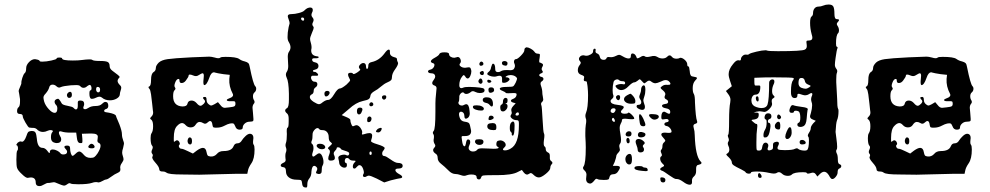

<svg xmlns="http://www.w3.org/2000/svg" viewBox="-20 -724 4352 844"><path d="M408 -319Q409 -318 412 -318Q420 -318 420 -330Q420 -342 409 -342Q403 -342 402.5 -332.5Q402 -323 408 -319ZM253 -467Q253 -458 300 -458Q325 -458 338 -460Q360 -463 374 -463Q383 -463 385 -461Q390 -456 420 -456Q445 -456 453.5 -451.5Q462 -447 462 -433Q462 -422 474 -413Q506 -390 506 -386Q506 -384 503 -381Q497 -375 497 -368Q497 -360 507 -350Q513 -345 513 -338Q513 -334 510 -325Q507 -316 507 -311Q507 -299 493.5 -291Q480 -283 463 -283Q442 -283 428 -295Q419 -303 403 -295Q389 -288 380 -290Q373 -294 373 -313Q373 -327 378 -327Q381 -327 382 -332Q383 -337 381.5 -342.5Q380 -348 377 -350Q374 -353 363 -345Q356 -338 347 -338Q339 -338 333 -345Q329 -350 315 -350Q301 -350 291 -349Q258 -346 247 -341Q238 -336 229 -344Q221 -352 211 -352Q199 -352 196 -339Q193 -327 180 -312Q171 -303 171 -295Q171 -290 174 -278Q179 -261 194 -244.5Q209 -228 220 -228Q232 -228 232 -247Q232 -257 227 -262Q220 -269 220 -277Q220 -284 228 -288Q234 -290 235 -290Q240 -290 251 -270Q254 -263 276.5 -259Q299 -255 303 -250Q309 -243 314 -243Q322 -243 322 -259Q322 -261 322 -265Q322 -272 322 -274.5Q322 -277 324 -279.5Q326 -282 331 -282H334Q350 -282 350 -267Q350 -261 348 -258Q346 -252 346 -251Q346 -244 354 -244Q360 -244 369 -250Q381 -258 400 -258Q420 -258 429 -268Q437 -276 443 -276Q456 -276 456 -259Q456 -248 447 -245Q442 -244 439.5 -241Q437 -238 438 -235Q439 -232 444 -231Q446 -231 459 -228.5Q472 -226 480.5 -222.5Q489 -219 490 -214Q490 -212 492.5 -206.5Q495 -201 498.5 -192.5Q502 -184 505 -177Q516 -148 516 -134Q516 -121 522 -105Q525 -99 525 -92Q525 -89 521 -73Q517 -62 517 -53Q517 -47 520 -38Q523 -29 523 -24Q523 -18 516 -8Q506 5 509 18Q511 30 499 35Q483 42 470 52Q453 65 446 65Q442 65 430.5 71.5Q419 78 413 78Q410 78 408 77Q398 75 384 80Q366 86 324 86Q294 86 289 82Q284 79 274 87Q267 92 262 92Q255 92 225 79Q222 77 216 77Q212 77 206 78.5Q200 80 197 80H192Q185 80 173.5 87Q162 94 154 94H151Q137 93 137 78Q137 56 115 56Q110 56 107 57Q106 57 104.5 57.5Q103 58 102 58Q93 58 77 42Q59 26 55 14Q52 5 52 -22Q52 -58 56 -62Q60 -66 59 -75Q58 -84 54 -85Q51 -86 52 -88.5Q53 -91 57 -96Q67 -104 72 -102Q74 -101 77 -101Q87 -101 96 -126Q100 -139 103.5 -143Q107 -147 116 -148H122Q132 -148 136 -141Q140 -134 142 -114Q145 -74 167 -74Q178 -74 188 -61Q199 -45 199 -55Q199 -67 212 -67Q221 -67 231.5 -61.5Q242 -56 245 -51Q249 -45 258 -45Q275 -45 275 -57Q275 -62 271 -66Q253 -84 276 -84Q288 -84 288 -73Q288 -60 291.5 -49.5Q295 -39 299 -39Q303 -39 313 -49Q322 -58 329 -58Q336 -58 348 -44Q359 -30 378 -30Q389 -30 394.5 -33.5Q400 -37 409 -50Q422 -71 422 -83Q422 -93 414 -96Q406 -99 409 -113Q410 -117 410 -123Q410 -137 383 -137H373L340 -136L342 -115Q343 -100 341.5 -97Q340 -94 332 -95Q320 -96 318 -118L315 -141H288Q265 -141 250 -146Q248 -147 245 -147Q239 -147 239 -141Q239 -134 245 -124Q249 -119 249 -112Q249 -95 229 -95Q224 -95 216 -98Q204 -103 204 -120Q204 -137 210 -143Q217 -150 205 -152Q197 -153 189 -149Q179 -144 169 -144Q156 -144 146 -152Q138 -162 125 -162Q123 -162 120 -162Q117 -162 115 -162.5Q113 -163 111 -163H109Q104 -164 92 -185Q80 -206 80 -213Q80 -223 67 -223Q55 -223 55 -235Q55 -248 62 -253Q68 -258 68 -278V-288Q67 -298 64.5 -310.5Q62 -323 62 -324Q62 -328 68 -341.5Q74 -355 74 -358Q73 -366 78 -381.5Q83 -397 88 -402Q95 -407 95 -424Q95 -438 107.5 -451Q120 -464 134 -464Q135 -464 136.5 -463.5Q138 -463 139 -463Q153 -461 155 -455Q156 -453 166 -453Q183 -453 206 -458Q229 -463 229 -467Q229 -471 241 -471Q253 -471 253 -467ZM278 -315Q285 -322 290.5 -320Q296 -318 296 -307Q296 -296 287 -294Q279 -292 275.5 -300Q272 -308 278 -315ZM374 -88Q383 -97 393 -86Q396 -81 396 -79Q396 -72 384 -72Q368 -72 368 -79Q368 -82 374 -88Z M962 -398Q935 -402 925 -405Q924 -405 922 -406H920Q908 -406 900 -382Q889 -350 878 -350H877Q872 -354 875 -378Q876 -383 876 -391Q876 -402 870 -402Q867 -402 854 -394Q843 -386 830 -392Q809 -401 809 -391Q809 -386 797 -370Q789 -359 778 -359Q769 -359 769 -370Q769 -377 765 -377Q756 -377 750 -361Q744 -346 749 -340Q754 -334 748 -328Q741 -323 741 -301Q741 -258 782 -256Q802 -256 804 -268Q807 -282 822 -282Q834 -282 844 -271Q854 -259 861 -259Q867 -259 876 -268Q885 -278 879 -284Q865 -298 881 -298Q888 -298 888 -286Q888 -273 897 -266Q904 -260 908 -260Q912 -260 923 -266L938 -275L949 -262Q958 -250 968 -250Q971 -250 987 -252Q1006 -254 1010.5 -257Q1015 -260 1015 -268Q1015 -276 1012 -278Q1009 -280 996 -279H992Q977 -279 977 -284Q977 -288 986 -291Q1010 -299 1003 -312Q986 -344 988 -377L990 -395ZM1018 40Q996 40 936 42Q876 44 856 44Q813 44 780 43Q722 43 712 35Q705 30 698 30Q680 31 680 20Q680 10 663 -9Q646 -28 650 -35Q654 -43 649 -48Q643 -55 649 -67Q654 -78 649 -83Q642 -90 642 -117Q642 -132 646 -138Q653 -148 653 -169Q653 -190 646 -197Q640 -201 640 -203.5Q640 -206 647 -213Q656 -222 652 -239Q651 -245 649 -267Q647 -289 644 -309Q641 -329 637 -333Q629 -342 636 -344Q644 -347 644 -373Q644 -400 655 -407Q665 -413 665 -425Q665 -436 678 -449Q690 -460 716.5 -464Q743 -468 821 -472Q883 -475 900 -475Q909 -475 924 -471Q943 -465 949 -471Q952 -474 971 -474Q1018 -474 1031 -465Q1042 -457 1056 -454Q1067 -451 1071.5 -446.5Q1076 -442 1078 -429Q1093 -354 1102 -345Q1107 -340 1106 -331.5Q1105 -323 1099 -318Q1092 -312 1092 -301Q1092 -290 1097 -283Q1102 -274 1095 -267Q1090 -260 1090 -250Q1090 -246 1092 -228Q1094 -208 1094 -202Q1094 -199 1094 -196L1093 -193Q1091 -189 1077 -189Q1065 -189 1056 -181Q1047 -173 1047 -163Q1047 -154 1033 -154Q1019 -154 1014 -169Q1010 -179 1006 -181Q1002 -183 991 -181Q981 -179 967 -171.5Q953 -164 938 -163Q923 -162 919 -164Q915 -166 914 -174Q912 -192 904 -192Q899 -192 893 -186Q883 -176 873 -183Q865 -188 857 -188Q848 -188 840 -176Q833 -164 818 -164Q805 -164 796 -174Q788 -183 780 -183Q770 -183 758 -170Q744 -156 744 -118V-107Q744 -103 744.5 -101.5Q745 -100 746.5 -101Q748 -102 752 -105Q760 -111 767 -102Q773 -92 769 -88Q764 -84 767.5 -77Q771 -70 778 -70Q785 -70 807 -59L828 -49L845 -62Q862 -74 872 -74Q885 -74 888 -55Q890 -44 893 -40.5Q896 -37 906 -36Q922 -35 933 -47Q943 -60 963 -60Q999 -60 1007 -82Q1012 -94 1024 -94Q1036 -94 1044 -108Q1049 -116 1059.5 -126Q1070 -136 1079 -136Q1085 -136 1089 -132Q1096 -125 1093 -109Q1091 -92 1095 -88Q1099 -83 1099 -67Q1099 -26 1085 -6Q1072 13 1070 26L1067 40ZM814 -120Q824 -120 824 -104Q824 -89 816 -89Q809 -89 806 -96.5Q803 -104 806 -112Q809 -120 814 -120Z M1614 -50Q1614 -58 1609 -58Q1604 -58 1604 -50Q1604 -43 1609 -43Q1614 -43 1614 -50ZM1317 -639Q1317 -647 1309 -647Q1302 -647 1304 -640Q1305 -635 1311 -633Q1313 -632 1315 -634Q1317 -636 1317 -639ZM1331 -688Q1339 -691 1343 -691Q1355 -691 1355 -680Q1355 -674 1351 -667Q1346 -656 1354 -647Q1362 -638 1356 -627Q1350 -616 1356 -609Q1359 -606 1359 -602Q1359 -597 1351 -579Q1343 -560 1343 -553Q1343 -546 1346 -537Q1351 -520 1349 -509Q1348 -507 1348 -502Q1348 -481 1370 -477Q1382 -476 1381 -472Q1379 -467 1365 -468H1362Q1352 -468 1352 -462Q1352 -452 1365 -450Q1380 -447 1380 -434Q1380 -421 1365 -418Q1360 -417 1357.5 -415.5Q1355 -414 1356 -412Q1356 -410 1358.5 -408.5Q1361 -407 1362 -408Q1367 -409 1373.5 -403Q1380 -397 1378 -393Q1376 -390 1363 -391Q1350 -392 1349 -389Q1347 -385 1347 -383Q1347 -377 1351.5 -371Q1356 -365 1362 -365Q1375 -365 1375 -354Q1375 -345 1367 -340Q1359 -334 1359 -326Q1359 -314 1352 -310Q1342 -306 1342 -297Q1342 -287 1359 -276Q1375 -266 1382 -266Q1389 -266 1399 -275Q1413 -285 1423 -285Q1434 -285 1449 -310Q1464 -335 1474 -335Q1482 -335 1503 -352Q1519 -367 1519 -371Q1519 -374 1516 -379Q1510 -389 1510 -397Q1510 -403 1519 -404Q1528 -405 1532 -400Q1534 -395 1551 -406Q1561 -413 1563 -416Q1565 -419 1560 -423Q1554 -431 1563 -440Q1570 -447 1577 -447Q1589 -447 1589 -431Q1590 -420 1594 -421Q1599 -423 1599 -436Q1599 -448 1613 -451Q1647 -458 1670 -489Q1682 -506 1689 -506Q1694 -506 1694 -498V-492Q1694 -477 1715 -472Q1725 -470 1725 -464Q1725 -456 1729 -450V-449Q1730 -448 1730 -447Q1730 -438 1718 -421Q1703 -401 1703 -385Q1703 -376 1699 -371.5Q1695 -367 1683 -362Q1669 -356 1654 -343Q1639 -330 1627 -324Q1609 -314 1608 -302Q1607 -293 1601 -288.5Q1595 -284 1575 -280Q1544 -273 1514 -245L1482 -218L1501 -210Q1520 -202 1520 -197Q1520 -188 1524 -179Q1527 -171 1529.5 -169.5Q1532 -168 1540 -172Q1551 -178 1563 -164Q1574 -149 1572 -140Q1570 -134 1571.5 -133Q1573 -132 1580 -134Q1595 -139 1604 -139Q1616 -139 1616 -128Q1616 -120 1612 -109Q1611 -107 1611 -104Q1611 -98 1638 -90Q1671 -80 1671 -73Q1671 -70 1666 -63Q1660 -57 1660 -49Q1660 -38 1670 -38Q1676 -38 1697 -23Q1718 -8 1728 -8Q1750 -8 1750 5Q1750 17 1731 17Q1718 17 1718 24Q1718 32 1734 41Q1748 48 1748 54Q1748 59 1737 60Q1733 60 1697 69L1669 78L1636 61Q1609 48 1601 48Q1597 48 1592 51Q1586 55 1581 54Q1576 53 1575.5 49Q1575 45 1578 40Q1582 35 1576 18Q1570 2 1560 2Q1555 2 1549 9Q1543 17 1538 17Q1531 17 1531 8Q1531 -1 1537 -8Q1544 -15 1543 -16.5Q1542 -18 1533 -18Q1520 -18 1515 -25Q1510 -31 1502 -29Q1498 -28 1496.5 -22.5Q1495 -17 1496 -12.5Q1497 -8 1500 -8Q1505 -8 1505 2Q1505 13 1494 13Q1486 13 1479 7Q1472 1 1471 -8Q1471 -13 1469 -20Q1467 -27 1467 -30Q1467 -38 1479 -42Q1494 -46 1500 -43Q1506 -39 1510.5 -41Q1515 -43 1515 -50Q1515 -56 1497 -61Q1479 -66 1478 -70Q1477 -73 1472.5 -75Q1468 -77 1464 -76.5Q1460 -76 1460 -73Q1460 -68 1452 -60Q1443 -52 1450 -39Q1452 -35 1452 -29Q1452 -18 1434 -18Q1423 -18 1423 -27Q1423 -35 1427 -44Q1434 -61 1426 -67Q1421 -71 1421.5 -73Q1422 -75 1430 -82Q1438 -89 1439 -91.5Q1440 -94 1434 -99Q1425 -104 1425 -121Q1425 -135 1417.5 -143.5Q1410 -152 1398 -152Q1385 -152 1383 -157Q1380 -161 1376 -161Q1369 -161 1361.5 -152Q1354 -143 1354 -134Q1354 -113 1351 -107Q1346 -96 1351 -92Q1358 -88 1358 -72Q1358 -64 1355 -56Q1351 -46 1353 -39Q1356 -31 1368 -42Q1378 -50 1383 -50Q1394 -50 1400 -27Q1402 -20 1402 -11Q1402 -3 1398 4Q1394 9 1394 29Q1394 41 1381 41Q1379 41 1373 39Q1366 37 1372 27Q1378 17 1371 10Q1366 5 1362 5Q1351 5 1349 30Q1349 49 1340 60Q1331 71 1331 85Q1331 96 1329.5 98.5Q1328 101 1321 100Q1309 99 1308 82Q1307 71 1303.5 68.5Q1300 66 1284 66Q1263 66 1250 56Q1237 46 1237 29Q1237 12 1226 11Q1214 10 1214 3Q1214 -3 1225 -8Q1239 -13 1235 -27Q1233 -45 1237 -55Q1239 -59 1239 -66Q1239 -70 1237 -75.5Q1235 -81 1235 -85Q1235 -91 1237 -96Q1241 -107 1241 -135Q1239 -161 1244 -163Q1249 -163 1249 -191V-202Q1249 -219 1242 -225Q1225 -239 1242 -249Q1250 -254 1250 -286V-312Q1249 -366 1240 -383Q1233 -398 1241 -409Q1247 -418 1247 -434Q1247 -446 1246 -454Q1245 -462 1245 -474Q1245 -489 1250 -496Q1257 -506 1257 -516Q1257 -527 1249 -540Q1244 -548 1244 -561Q1244 -573 1245 -581Q1249 -610 1252 -617Q1253 -619 1253 -623Q1253 -628 1249 -638.5Q1245 -649 1245 -653Q1245 -662 1261 -662Q1276 -662 1294.5 -667Q1313 -672 1318 -678Q1325 -685 1331 -688ZM1409 -321Q1413 -325 1419.5 -324.5Q1426 -324 1428 -320Q1431 -315 1425.5 -307.5Q1420 -300 1413 -300Q1408 -300 1406.5 -308Q1405 -316 1409 -321ZM1662 -289Q1659 -292 1659 -296Q1659 -305 1671 -305Q1678 -305 1678 -298Q1678 -291 1672.5 -287.5Q1667 -284 1662 -289ZM1607 -272Q1611 -276 1616 -273.5Q1621 -271 1621 -265Q1621 -259 1613 -257Q1606 -256 1604 -261.5Q1602 -267 1607 -272ZM1562 -251Q1580 -251 1569 -230Q1565 -221 1558 -221Q1549 -221 1549 -236Q1549 -251 1562 -251ZM1597 -208Q1602 -214 1608 -211Q1614 -208 1613 -200Q1611 -187 1600 -187Q1594 -187 1594 -195Q1594 -206 1597 -208ZM1639 -156Q1641 -158 1646 -160Q1651 -162 1654 -162Q1657 -162 1658 -160Q1658 -153 1653.5 -147.5Q1649 -142 1643 -142Q1625 -142 1639 -156ZM1373 -87Q1376 -92 1386 -92Q1399 -92 1406 -85Q1412 -78 1408.5 -73Q1405 -68 1394 -68Q1386 -68 1379 -73Q1372 -78 1372 -83Q1372 -86 1373 -87Z M2256 -230Q2252 -230 2249 -226.5Q2246 -223 2246 -220Q2246 -216 2253 -216Q2261 -216 2261 -223Q2261 -230 2256 -230ZM2292 -515 2293 -516Q2294 -516 2295 -516Q2302 -516 2313 -510Q2324 -504 2329 -497Q2334 -488 2345 -488Q2352 -488 2353 -485Q2354 -482 2352 -469Q2348 -449 2353 -449Q2356 -449 2364 -444Q2370 -440 2364 -430Q2358 -420 2364 -413Q2370 -406 2360 -402Q2354 -400 2351.5 -397Q2349 -394 2351.5 -390.5Q2354 -387 2360 -386Q2366 -385 2368 -381Q2370 -377 2368 -373Q2366 -369 2361 -366Q2353 -361 2358 -347Q2364 -331 2364 -315Q2364 -310 2366 -300.5Q2368 -291 2368 -287Q2368 -280 2362 -275Q2356 -270 2360 -260Q2362 -257 2365 -199.5Q2368 -142 2371 -138Q2375 -132 2371 -108Q2368 -84 2374 -80Q2379 -77 2379 -68Q2379 -58 2390 -53Q2397 -50 2397 -39V-29Q2397 -20 2403 -16Q2412 -9 2406 -3Q2399 4 2399 14Q2399 24 2379.5 40Q2360 56 2349 56Q2337 56 2326 45Q2319 38 2315 37Q2311 36 2304 41Q2294 48 2283 35L2274 23L2256 32Q2231 46 2163 46H2143Q2111 46 2104 47.5Q2097 49 2095 56Q2092 66 2083.5 64.5Q2075 63 2075 54Q2075 43 2051 43Q2042 43 2033 46Q2026 49 2020 49Q2014 49 2003 45Q1992 41 1983 41Q1966 41 1951 25Q1933 7 1920 -3Q1904 -15 1904 -29Q1904 -44 1894 -49Q1884 -56 1884 -64Q1884 -70 1890 -76Q1897 -83 1890 -92Q1884 -103 1887 -115Q1889 -129 1885 -134Q1880 -141 1886 -148Q1894 -155 1894 -234V-270Q1894 -288 1897 -314Q1899 -334 1899 -336Q1899 -345 1890 -348Q1880 -351 1880 -359Q1880 -365 1888 -375Q1893 -382 1893 -387Q1893 -402 1874 -402Q1867 -402 1863.5 -405.5Q1860 -409 1862.5 -413Q1865 -417 1872 -418Q1882 -420 1888 -431Q1893 -444 1884 -446Q1874 -449 1874 -454Q1874 -461 1891 -470Q1909 -480 1911 -486Q1914 -494 1934 -494Q1954 -494 1954 -486Q1954 -479 1961 -474.5Q1968 -470 1977 -470Q1980 -470 1986 -472Q1997 -477 2003 -466Q2009 -454 2003 -446Q2000 -443 2000 -440Q2000 -435 2007 -430.5Q2014 -426 2024 -426Q2025 -426 2027.5 -426.5Q2030 -427 2031 -427Q2041 -429 2045 -427.5Q2049 -426 2051 -417Q2051 -416 2051.5 -414Q2052 -412 2052 -411Q2052 -400 2047 -389.5Q2042 -379 2036 -379Q2030 -379 2025 -388Q2021 -394 2018.5 -394Q2016 -394 2011 -387Q1999 -372 1999 -349Q1999 -342 2002 -339Q2006 -334 2017 -339Q2024 -342 2043 -342Q2058 -342 2068 -341Q2095 -339 2102.5 -336.5Q2110 -334 2110 -327Q2110 -315 2089 -315Q2079 -315 2069 -320Q2057 -327 2049 -319Q2039 -311 2029 -311Q2023 -311 2020 -315Q2018 -318 2015 -318Q2009 -318 2003.5 -311Q1998 -304 1999 -296Q1999 -280 1996 -276Q1995 -275 1995 -272Q1995 -267 1999.5 -263.5Q2004 -260 2010 -260Q2016 -260 2018 -262Q2026 -266 2029 -266Q2042 -266 2044 -237Q2044 -235 2044.5 -231Q2045 -227 2045 -226Q2045 -214 2038 -207Q2021 -194 2021 -217Q2021 -224 2016.5 -228.5Q2012 -233 2007 -233Q2003 -233 2001 -231Q1995 -226 2000 -209Q2005 -191 2023 -189Q2038 -187 2042 -182Q2046 -177 2050 -154Q2050 -153 2050.5 -151Q2051 -149 2051 -148Q2051 -126 2025 -126H2022H2015Q2009 -126 2009 -121Q2009 -120 2011 -106Q2014 -81 2022 -81Q2026 -81 2028 -93Q2030 -109 2036 -111H2038Q2047 -111 2047 -99Q2047 -93 2043 -85Q2037 -72 2043 -65Q2049 -58 2059 -58Q2072 -58 2078 -66Q2082 -72 2099 -72Q2115 -72 2128 -71Q2132 -71 2139 -70.5Q2146 -70 2149 -70Q2172 -70 2172 -75Q2172 -77 2166 -80Q2161 -83 2162 -93Q2163 -103 2169 -105Q2175 -107 2178 -107Q2188 -107 2195.5 -101Q2203 -95 2203 -87Q2203 -81 2198 -77Q2191 -71 2191 -67Q2191 -63 2200 -63Q2212 -63 2225 -71Q2261 -91 2261 -173V-183Q2261 -191 2258.5 -193.5Q2256 -196 2249 -196Q2240 -196 2232 -202Q2224 -208 2224 -214Q2224 -215 2226 -219Q2232 -225 2228 -236Q2225 -246 2236 -258L2247 -270L2236 -273Q2226 -276 2226 -281Q2226 -286 2235 -289Q2251 -295 2251 -310Q2251 -315 2238 -315Q2234 -315 2225.5 -314.5Q2217 -314 2214 -314Q2204 -314 2203 -316Q2202 -319 2188 -325Q2177 -329 2177 -334Q2177 -342 2209 -342Q2231 -342 2235.5 -344.5Q2240 -347 2247 -361Q2253 -375 2253 -378.5Q2253 -382 2247 -387Q2238 -394 2224 -394Q2214 -394 2206 -389Q2198 -384 2207 -384Q2215 -384 2219 -378L2220 -377V-376Q2220 -371 2212 -365.5Q2204 -360 2195 -360Q2192 -360 2190 -360.5Q2188 -361 2187.5 -363Q2187 -365 2187 -366.5Q2187 -368 2187 -372.5Q2187 -377 2187 -379Q2187 -391 2176 -391Q2170 -391 2161 -388Q2158 -387 2152 -387Q2142 -387 2132 -391Q2122 -395 2122 -399Q2122 -404 2129 -409Q2137 -415 2139 -429Q2143 -444 2147 -444Q2157 -444 2157 -419Q2157 -407 2169 -407Q2177 -407 2182 -411Q2190 -416 2206 -416H2213Q2236 -413 2240 -423Q2246 -432 2242 -443Q2238 -450 2240 -457Q2242 -464 2248 -464Q2255 -464 2270 -479.5Q2285 -495 2285 -503Q2285 -513 2292 -515ZM2211 -446Q2211 -431 2194 -437Q2187 -439 2186.5 -446Q2186 -453 2193 -455Q2200 -457 2205.5 -454Q2211 -451 2211 -446ZM2091 -451Q2095 -455 2100 -452Q2105 -449 2105 -443Q2105 -437 2096 -435Q2089 -434 2087.5 -440Q2086 -446 2091 -451ZM2093 -409Q2098 -412 2100 -412Q2107 -412 2107 -403Q2107 -394 2100 -394Q2093 -394 2090 -400Q2087 -406 2093 -409ZM2084 -371Q2088 -379 2092 -379Q2098 -379 2100.5 -370.5Q2103 -362 2098 -358Q2093 -353 2087 -358.5Q2081 -364 2084 -371ZM2122 -368Q2122 -375 2130 -373Q2140 -371 2140 -365Q2138 -361 2132 -360Q2122 -360 2122 -368ZM2127 -330Q2127 -340 2139 -340Q2152 -340 2152 -328Q2152 -321 2144 -318Q2127 -311 2127 -330ZM2114 -296H2121Q2147 -296 2147 -266Q2147 -257 2142.5 -256Q2138 -255 2132 -263Q2127 -270 2115 -272Q2102 -275 2102 -285Q2102 -294 2114 -296ZM2191 -278Q2191 -286 2196 -291Q2201 -296 2208 -292Q2212 -290 2211 -280Q2210 -270 2205 -270Q2198 -270 2205 -267Q2211 -266 2211 -257Q2211 -247 2202 -239Q2197 -234 2191 -234Q2179 -234 2179 -252Q2179 -261 2184 -264Q2191 -266 2191 -278ZM2059 -252Q2058 -257 2061 -259Q2064 -261 2076 -261Q2089 -261 2098 -256.5Q2107 -252 2107 -246Q2107 -243 2104 -240Q2102 -238 2094 -238Q2083 -238 2071.5 -242Q2060 -246 2059 -252ZM2129 -209Q2131 -216 2139.5 -215.5Q2148 -215 2150 -208Q2152 -203 2142 -198.5Q2132 -194 2128 -198Q2127 -199 2127.5 -202.5Q2128 -206 2129 -209ZM2227 -185Q2232 -190 2235 -190Q2242 -190 2242 -173Q2242 -128 2234 -128H2233Q2228 -130 2230 -135Q2230 -141 2226 -144Q2221 -147 2221 -161Q2221 -179 2227 -185ZM2136 -182Q2138 -182 2141.5 -182.5Q2145 -183 2146 -183Q2162 -183 2162 -166Q2162 -157 2160 -154.5Q2158 -152 2150 -152Q2122 -152 2122 -169Q2122 -181 2136 -182ZM2087 -112Q2110 -112 2104 -95Q2100 -87 2087 -87Q2079 -87 2073.5 -91.5Q2068 -96 2068 -102Q2068 -104 2070 -108Q2072 -112 2087 -112Z M2682 -189Q2685 -194 2679 -203Q2675 -209 2671 -203Q2669 -200 2670.5 -196Q2672 -192 2676 -189.5Q2680 -187 2682 -189ZM2682 -232Q2686 -237 2686 -241Q2686 -248 2677 -248Q2668 -248 2665 -240Q2662 -232 2669.5 -228.5Q2677 -225 2682 -232ZM2598 -501Q2596 -492 2605 -489Q2615 -485 2617 -473Q2620 -461 2634 -461Q2643 -461 2646 -468Q2648 -475 2660 -473Q2673 -471 2687 -478Q2697 -483 2701 -483Q2707 -483 2718 -476Q2733 -467 2743 -467Q2753 -467 2753 -476Q2753 -489 2760 -489Q2773 -489 2779 -470Q2780 -464 2795 -473Q2808 -482 2815 -476Q2821 -471 2841 -476Q2858 -481 2869 -474Q2880 -467 2892 -467Q2905 -467 2912 -474Q2924 -487 2934 -474Q2940 -466 2954 -466Q2962 -466 2968 -469L2969 -470Q2970 -470 2971 -470Q2980 -470 2990.5 -460.5Q3001 -451 3001 -441Q3001 -432 3006 -432Q3010 -432 3012 -411Q3013 -389 3024 -388Q3044 -385 3044 -381Q3044 -378 3036 -370Q3025 -358 3025 -337Q3025 -318 3030 -311Q3035 -303 3035 -273Q3038 -208 3044 -192Q3048 -183 3037 -180Q3025 -177 3029 -164Q3034 -147 3034 -129Q3037 -39 3059 -15Q3072 -4 3049 1Q3039 2 3040 22V28Q3040 43 3031 51Q3020 60 3022 74V77Q3022 88 3012 88Q3000 88 2983 75Q2966 63 2956 63H2953H2952Q2945 63 2921 46Q2897 29 2894 28Q2871 21 2892 10Q2896 8 2897.5 7Q2899 6 2899 4Q2899 2 2897.5 0.5Q2896 -1 2892 -5Q2882 -15 2882 -27Q2882 -34 2887 -37Q2892 -40 2887 -51Q2882 -61 2887 -66Q2892 -71 2892 -82Q2892 -93 2900 -99Q2905 -104 2904.5 -106.5Q2904 -109 2897 -117Q2887 -127 2887 -133Q2887 -141 2903 -141Q2911 -141 2916 -140Q2932 -139 2932 -145Q2932 -153 2925 -161Q2918 -169 2910 -170Q2904 -171 2901.5 -174.5Q2899 -178 2901.5 -182Q2904 -186 2911 -187Q2921 -188 2919 -196Q2916 -203 2902 -200Q2892 -198 2889.5 -200Q2887 -202 2887 -209Q2887 -233 2900 -233Q2902 -233 2907 -230Q2918 -223 2922.5 -224Q2927 -225 2926 -235Q2925 -245 2907 -248Q2890 -251 2890 -259Q2890 -265 2904 -267Q2917 -268 2917 -276Q2917 -284 2907 -288Q2898 -293 2903 -304Q2909 -314 2895 -326Q2885 -334 2884 -337Q2883 -340 2890 -345Q2900 -353 2914 -351Q2924 -350 2926.5 -354Q2929 -358 2921 -366Q2915 -372 2906 -372Q2897 -372 2884 -365Q2868 -358 2861 -358Q2852 -358 2842 -366Q2833 -374 2822 -364Q2814 -357 2811.5 -358Q2809 -359 2802 -367Q2795 -375 2792.5 -375.5Q2790 -376 2784 -370Q2774 -362 2768 -362Q2760 -362 2743 -345Q2727 -328 2711 -328Q2700 -328 2691 -337Q2685 -344 2685.5 -346.5Q2686 -349 2695 -352Q2707 -356 2718 -354Q2728 -351 2728 -359Q2728 -367 2717 -367Q2706 -367 2701 -372Q2696 -377 2687.5 -374Q2679 -371 2677 -363Q2673 -347 2673 -328Q2673 -312 2676 -306Q2679 -297 2671 -290Q2664 -285 2664 -280Q2664 -266 2695 -263Q2722 -260 2722 -253Q2722 -249 2717 -244Q2706 -234 2711 -229Q2714 -224 2727 -224Q2738 -224 2741 -228Q2741 -229 2743 -229Q2748 -229 2758 -219Q2768 -209 2768 -203Q2768 -198 2741 -201Q2714 -205 2714 -196Q2714 -189 2708 -179Q2704 -171 2704 -162Q2704 -152 2707 -136Q2710 -118 2710 -109Q2710 -98 2706 -93Q2702 -88 2702 -82Q2702 -79 2703.5 -73.5Q2705 -68 2705 -66Q2705 -60 2699 -54Q2689 -44 2689 -37Q2689 -33 2682 -12L2674 5H2689Q2705 5 2705 12Q2705 18 2698 28Q2690 42 2675 42Q2662 42 2659 55Q2658 63 2653.5 65Q2649 67 2634 67Q2612 67 2606 63Q2600 59 2593 69Q2582 83 2574 83Q2570 83 2564 80Q2554 73 2557 55Q2558 51 2558 44Q2558 33 2549 25Q2539 16 2545 8Q2555 -5 2555 -76Q2555 -94 2553 -126V-140Q2553 -161 2555 -175Q2559 -195 2555 -204Q2551 -216 2556 -228Q2565 -249 2565 -306Q2565 -322 2563 -342Q2563 -345 2562 -350Q2561 -355 2560.5 -358Q2560 -361 2560 -362Q2560 -367 2552 -367Q2544 -367 2547 -379Q2549 -386 2546.5 -389Q2544 -392 2535 -395Q2520 -400 2520 -415Q2520 -428 2528 -438Q2536 -448 2531 -453Q2525 -459 2525 -465Q2525 -471 2530.5 -476Q2536 -481 2545 -481Q2547 -481 2555 -479H2558Q2567 -479 2577 -485Q2587 -491 2587 -497Q2587 -510 2594 -510Q2600 -510 2598 -501ZM2804 -346Q2807 -349 2810 -349Q2817 -349 2817 -329Q2817 -313 2812 -299Q2808 -287 2808 -283Q2808 -279 2812 -267Q2815 -260 2815 -254Q2815 -241 2803 -241Q2798 -241 2791 -244Q2775 -251 2779 -260Q2780 -263 2785 -263Q2799 -263 2799 -275Q2799 -281 2795 -286Q2790 -294 2790 -298Q2790 -302 2794 -312Q2798 -322 2798 -328Q2798 -340 2804 -346ZM2738 -306Q2749 -312 2751.5 -312Q2754 -312 2763 -302Q2773 -290 2773 -279Q2773 -272 2770 -270Q2767 -268 2754 -268Q2740 -268 2731.5 -274Q2723 -280 2723 -288Q2723 -298 2738 -306ZM2689 -301Q2693 -306 2698 -306Q2706 -306 2706 -297Q2706 -291 2704 -288Q2699 -279 2691 -288Q2686 -295 2689 -301ZM2790 -200Q2789 -205 2789 -213Q2789 -222 2793 -222Q2798 -222 2808 -202Q2817 -182 2817 -176Q2817 -169 2808 -169Q2799 -169 2795.5 -174.5Q2792 -180 2790 -200ZM2854 -222Q2876 -221 2876 -211Q2876 -204 2866 -200Q2854 -195 2844 -203Q2833 -212 2833 -218Q2833 -224 2854 -222ZM2733 -141Q2738 -147 2745 -147Q2756 -147 2756 -136Q2756 -124 2743 -124Q2730 -124 2730 -134Q2730 -136 2733 -141ZM2785 -136Q2790 -149 2810 -141Q2819 -138 2817 -130.5Q2815 -123 2805 -121Q2802 -120 2798 -120Q2784 -120 2784 -131Q2784 -134 2785 -136ZM2748 -104Q2748 -94 2741 -94Q2736 -94 2734 -103Q2732 -112 2736 -116Q2740 -120 2744 -116Q2748 -112 2748 -104ZM2783 -67Q2783 -73 2778.5 -84.5Q2774 -96 2774 -101Q2774 -102 2774.5 -103.5Q2775 -105 2775 -106Q2778 -113 2787 -113Q2798 -113 2807 -105Q2819 -96 2811 -90Q2802 -83 2808 -76Q2811 -72 2811 -67Q2811 -54 2795 -54Q2783 -54 2783 -67ZM2751 -47Q2758 -44 2758 -24Q2758 -5 2751 -2Q2749 -1 2746 -1Q2739 -1 2734 -8Q2729 -15 2729 -24Q2729 -35 2736 -42Q2743 -49 2751 -47ZM2770 11Q2773 6 2790 6Q2802 6 2805 9Q2809 13 2817 13Q2825 13 2827 21Q2828 27 2824 28Q2820 29 2802 27Q2769 24 2769 15Q2769 12 2770 11ZM2883 66Q2882 59 2883.5 57Q2885 55 2893 56Q2905 58 2905 67Q2905 78 2895 78Q2884 78 2883 66Z M3507 -381H3501Q3490 -381 3490 -359Q3490 -343 3503 -338Q3514 -334 3521 -334Q3528 -334 3537 -340Q3544 -345 3543.5 -346.5Q3543 -348 3533 -352Q3520 -357 3518 -368Q3516 -379 3507 -381ZM3468 -381Q3463 -384 3384 -384Q3339 -384 3322 -383L3296 -382V-364Q3296 -352 3298 -349.5Q3300 -347 3310 -348Q3319 -349 3321 -347Q3323 -345 3322 -336Q3320 -308 3301 -308Q3293 -308 3288 -300.5Q3283 -293 3283 -282Q3283 -281 3283.5 -278.5Q3284 -276 3284 -274Q3287 -259 3306 -253Q3317 -249 3327 -249Q3349 -249 3354 -265Q3361 -286 3361 -361Q3361 -367 3365.5 -371Q3370 -375 3375 -375Q3384 -375 3384 -366Q3384 -360 3382 -356Q3374 -340 3374 -324Q3374 -311 3379 -306Q3385 -300 3385 -298Q3385 -296 3379 -292Q3370 -288 3373 -273Q3373 -272 3373.5 -270Q3374 -268 3374 -267Q3374 -257 3361 -244Q3349 -232 3340 -232Q3337 -232 3330.5 -233.5Q3324 -235 3319 -235Q3315 -235 3305 -233Q3293 -230 3293 -229.5Q3293 -229 3303 -229Q3312 -229 3314 -226.5Q3316 -224 3315 -215Q3314 -202 3297 -199Q3285 -198 3284 -196Q3283 -194 3291 -188Q3300 -179 3306 -179Q3311 -179 3308 -158Q3305 -140 3305 -99V-86Q3305 -69 3306.5 -65.5Q3308 -62 3316 -62Q3329 -62 3330 -75Q3333 -97 3346 -97Q3350 -97 3353 -94Q3360 -88 3356 -77Q3352 -67 3356.5 -64Q3361 -61 3372 -66Q3378 -68 3378 -77V-88Q3378 -97 3386 -99Q3392 -101 3395 -101Q3404 -101 3404 -93Q3404 -90 3401 -84Q3395 -73 3400 -68Q3404 -64 3429 -64Q3465 -64 3475 -70Q3484 -74 3488 -70Q3498 -62 3518 -62Q3523 -62 3527 -64Q3536 -69 3536 -108Q3536 -120 3533 -123Q3528 -128 3536 -140Q3544 -152 3544 -161Q3544 -169 3555 -182L3566 -193L3552 -199Q3539 -204 3541 -215Q3542 -218 3544.5 -227Q3547 -236 3548.5 -245Q3550 -254 3550 -261Q3550 -270 3548 -274Q3543 -288 3548 -300Q3553 -311 3549.5 -314Q3546 -317 3536 -310Q3523 -302 3508 -307Q3499 -310 3495.5 -311Q3492 -312 3489 -311.5Q3486 -311 3485.5 -309Q3485 -307 3485 -303Q3485 -293 3473 -293Q3461 -293 3458 -307Q3457 -311 3457 -322Q3457 -360 3466 -371Q3471 -378 3468 -381ZM3578 -695Q3588 -695 3599 -699.5Q3610 -704 3621 -704H3624Q3638 -704 3643 -695.5Q3648 -687 3648 -663Q3648 -640 3658 -640Q3676 -640 3662 -626Q3655 -619 3662 -610Q3668 -601 3668 -590Q3668 -582 3664 -578Q3655 -569 3655 -533Q3655 -520 3658 -519Q3664 -517 3661 -511Q3658 -505 3653 -469Q3650 -448 3650 -439Q3650 -430 3656 -422Q3663 -414 3659 -404Q3656 -398 3656 -375V-362Q3660 -290 3660 -289Q3660 -254 3664 -246Q3666 -244 3666 -236Q3666 -210 3659 -194Q3655 -183 3653 -144Q3653 -142 3656.5 -116.5Q3660 -91 3660 -79Q3660 -69 3658 -67Q3653 -61 3658 -50Q3663 -42 3663 -22Q3663 -4 3671 -2Q3679 1 3678 7.5Q3677 14 3669 17Q3662 20 3662 34Q3662 43 3654 53Q3646 63 3639 63H3637Q3631 61 3624 47Q3614 31 3603 31Q3594 31 3584 41L3573 52L3566 42Q3559 31 3543 37Q3528 42 3526 36Q3525 33 3510 33Q3471 33 3461 43Q3455 49 3443 49Q3427 49 3417 39Q3406 29 3396 35Q3391 39 3382 39Q3375 39 3361 36Q3335 30 3306 30Q3281 30 3281 35Q3281 38 3276 39Q3271 40 3265.5 38.5Q3260 37 3258 34Q3257 30 3239 21Q3214 9 3205.5 3Q3197 -3 3197 -10Q3197 -19 3183 -33Q3174 -41 3173 -44Q3172 -47 3178 -50Q3186 -55 3186 -67Q3186 -75 3181 -85Q3177 -95 3182 -102Q3186 -108 3182 -118Q3180 -122 3179.5 -126.5Q3179 -131 3181 -132Q3185 -134 3185 -195Q3185 -249 3190 -274Q3191 -278 3191 -285Q3191 -297 3182 -309L3171 -324Q3179 -331 3197 -345L3189 -369Q3183 -386 3183 -398Q3183 -419 3202 -442Q3215 -459 3224 -459H3227Q3237 -456 3237 -464Q3237 -471 3243.5 -477.5Q3250 -484 3257 -484H3260Q3269 -482 3274 -487Q3280 -491 3305.5 -497Q3331 -503 3345 -503Q3350 -503 3351 -502Q3357 -499 3400 -499Q3506 -499 3518 -506Q3529 -511 3526 -529Q3524 -541 3525.5 -543.5Q3527 -546 3536 -546Q3551 -546 3551 -558Q3551 -564 3548 -573Q3541 -599 3541 -623Q3541 -646 3547 -651Q3554 -656 3554 -666Q3554 -679 3560.5 -687Q3567 -695 3578 -695ZM3304 -298Q3306 -302 3311 -300Q3315 -297 3315 -287.5Q3315 -278 3311 -278Q3306 -278 3303.5 -286Q3301 -294 3304 -298ZM3455 -254Q3460 -265 3469 -261Q3475 -258 3505 -254Q3531 -251 3531 -244V-243Q3530 -242 3530 -241Q3528 -230 3526 -203Q3524 -175 3511 -169Q3505 -166 3499 -166Q3485 -166 3485 -176Q3485 -183 3492 -185Q3498 -188 3498 -207Q3498 -224 3493 -232Q3491 -235 3485 -236.5Q3479 -238 3474.5 -237Q3470 -236 3470 -233Q3470 -228 3460 -228Q3450 -228 3450 -238Q3450 -244 3455 -254ZM3346 -222Q3350 -226 3356 -226Q3371 -226 3371 -213Q3371 -203 3363 -201Q3354 -198 3356 -188Q3356 -184 3360 -184Q3367 -184 3367 -169Q3367 -164 3363 -144Q3358 -121 3346 -120Q3340 -119 3338 -121Q3336 -123 3336 -130Q3336 -142 3343 -154Q3350 -165 3350 -186Q3350 -199 3346 -199Q3343 -199 3341.5 -203Q3340 -207 3341.5 -213Q3343 -219 3346 -222ZM3397 -216Q3401 -225 3409 -217Q3417 -209 3411 -203Q3405 -197 3399.5 -202Q3394 -207 3397 -216ZM3390 -181Q3396 -189 3402 -189Q3410 -189 3410 -171Q3410 -160 3408 -157Q3406 -154 3399 -155Q3386 -157 3386 -170Q3386 -177 3390 -181ZM3452 -165Q3460 -165 3460 -141Q3460 -130 3454 -121.5Q3448 -113 3441 -113Q3437 -113 3436 -114Q3432 -117 3432 -123Q3432 -132 3438 -145.5Q3444 -159 3447 -162Q3450 -165 3452 -165ZM3506 -109Q3513 -109 3519 -103Q3524 -97 3520.5 -93Q3517 -89 3506 -89Q3495 -89 3495 -99Q3495 -109 3506 -109ZM3313 41Q3316 32 3324 42Q3328 47 3328 52Q3328 58 3321 58Q3312 58 3312 47Q3312 43 3313 41Z M4115 -398Q4088 -402 4078 -405Q4077 -405 4075 -406H4073Q4061 -406 4053 -382Q4042 -350 4031 -350H4030Q4025 -354 4028 -378Q4029 -383 4029 -391Q4029 -402 4023 -402Q4020 -402 4007 -394Q3996 -386 3983 -392Q3962 -401 3962 -391Q3962 -386 3950 -370Q3942 -359 3931 -359Q3922 -359 3922 -370Q3922 -377 3918 -377Q3909 -377 3903 -361Q3897 -346 3902 -340Q3907 -334 3901 -328Q3894 -323 3894 -301Q3894 -258 3935 -256Q3955 -256 3957 -268Q3960 -282 3975 -282Q3987 -282 3997 -271Q4007 -259 4014 -259Q4020 -259 4029 -268Q4038 -278 4032 -284Q4018 -298 4034 -298Q4041 -298 4041 -286Q4041 -273 4050 -266Q4057 -260 4061 -260Q4065 -260 4076 -266L4091 -275L4102 -262Q4111 -250 4121 -250Q4124 -250 4140 -252Q4159 -254 4163.5 -257Q4168 -260 4168 -268Q4168 -276 4165 -278Q4162 -280 4149 -279H4145Q4130 -279 4130 -284Q4130 -288 4139 -291Q4163 -299 4156 -312Q4139 -344 4141 -377L4143 -395ZM4171 40Q4149 40 4089 42Q4029 44 4009 44Q3966 44 3933 43Q3875 43 3865 35Q3858 30 3851 30Q3833 31 3833 20Q3833 10 3816 -9Q3799 -28 3803 -35Q3807 -43 3802 -48Q3796 -55 3802 -67Q3807 -78 3802 -83Q3795 -90 3795 -117Q3795 -132 3799 -138Q3806 -148 3806 -169Q3806 -190 3799 -197Q3793 -201 3793 -203.5Q3793 -206 3800 -213Q3809 -222 3805 -239Q3804 -245 3802 -267Q3800 -289 3797 -309Q3794 -329 3790 -333Q3782 -342 3789 -344Q3797 -347 3797 -373Q3797 -400 3808 -407Q3818 -413 3818 -425Q3818 -436 3831 -449Q3843 -460 3869.5 -464Q3896 -468 3974 -472Q4036 -475 4053 -475Q4062 -475 4077 -471Q4096 -465 4102 -471Q4105 -474 4124 -474Q4171 -474 4184 -465Q4195 -457 4209 -454Q4220 -451 4224.5 -446.5Q4229 -442 4231 -429Q4246 -354 4255 -345Q4260 -340 4259 -331.5Q4258 -323 4252 -318Q4245 -312 4245 -301Q4245 -290 4250 -283Q4255 -274 4248 -267Q4243 -260 4243 -250Q4243 -246 4245 -228Q4247 -208 4247 -202Q4247 -199 4247 -196L4246 -193Q4244 -189 4230 -189Q4218 -189 4209 -181Q4200 -173 4200 -163Q4200 -154 4186 -154Q4172 -154 4167 -169Q4163 -179 4159 -181Q4155 -183 4144 -181Q4134 -179 4120 -171.5Q4106 -164 4091 -163Q4076 -162 4072 -164Q4068 -166 4067 -174Q4065 -192 4057 -192Q4052 -192 4046 -186Q4036 -176 4026 -183Q4018 -188 4010 -188Q4001 -188 3993 -176Q3986 -164 3971 -164Q3958 -164 3949 -174Q3941 -183 3933 -183Q3923 -183 3911 -170Q3897 -156 3897 -118V-107Q3897 -103 3897.5 -101.5Q3898 -100 3899.5 -101Q3901 -102 3905 -105Q3913 -111 3920 -102Q3926 -92 3922 -88Q3917 -84 3920.5 -77Q3924 -70 3931 -70Q3938 -70 3960 -59L3981 -49L3998 -62Q4015 -74 4025 -74Q4038 -74 4041 -55Q4043 -44 4046 -40.5Q4049 -37 4059 -36Q4075 -35 4086 -47Q4096 -60 4116 -60Q4152 -60 4160 -82Q4165 -94 4177 -94Q4189 -94 4197 -108Q4202 -116 4212.5 -126Q4223 -136 4232 -136Q4238 -136 4242 -132Q4249 -125 4246 -109Q4244 -92 4248 -88Q4252 -83 4252 -67Q4252 -26 4238 -6Q4225 13 4223 26L4220 40ZM3967 -120Q3977 -120 3977 -104Q3977 -89 3969 -89Q3962 -89 3959 -96.5Q3956 -104 3959 -112Q3962 -120 3967 -120Z"/></svg>

Font: Senatorium Sm3
Style: Regular
Weight: 400
Designer: crossinguard
Version: Version 001.006